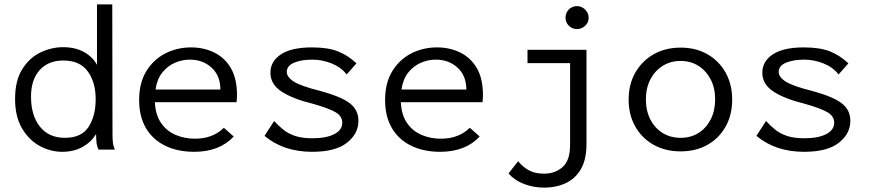

<svg xmlns="http://www.w3.org/2000/svg" viewBox="-20 -685 3981 879"><path d="M264 10Q212 10 162.5 -16.5Q113 -43 81 -97Q49 -151 49 -232Q49 -316 82 -368.5Q115 -421 165.5 -445Q216 -469 269 -469Q325 -469 365 -446.5Q405 -424 424 -388V-665H494L495 -71Q495 -53 496.5 -35.5Q498 -18 506 0H431Q423 -18 421.5 -35.5Q420 -53 420 -71Q397 -34 357.5 -12Q318 10 264 10ZM277 -54Q353 -54 385.5 -104Q418 -154 418 -231Q418 -309 381.5 -358.5Q345 -408 270 -408Q201 -408 161.5 -364Q122 -320 122 -243Q122 -156 163 -105Q204 -54 277 -54Z M869 10Q794 10 737 -17.5Q680 -45 648.5 -98Q617 -151 617 -227Q617 -305 649.5 -358.5Q682 -412 736 -440Q790 -468 855 -468Q913 -468 961 -444.5Q1009 -421 1037 -373Q1065 -325 1065 -250Q1065 -242 1064.5 -234Q1064 -226 1063 -217H689Q692 -158 718 -121Q744 -84 785 -67Q826 -50 872 -50Q954 -50 1005 -100L1050 -60Q985 10 869 10ZM692 -275H989Q989 -338 949 -375Q909 -412 849 -412Q814 -412 780.5 -397.5Q747 -383 723 -353Q699 -323 692 -275Z M1409 10Q1278 10 1191 -63L1235 -131Q1255 -109 1277.5 -91Q1300 -73 1331.5 -62.5Q1363 -52 1411 -52Q1474 -52 1510.5 -71Q1547 -90 1547 -123Q1547 -153 1516.5 -171Q1486 -189 1412 -210Q1321 -232 1269.5 -265.5Q1218 -299 1218 -352Q1218 -404 1266 -436Q1314 -468 1408 -468Q1482 -468 1528 -449.5Q1574 -431 1612 -395L1567 -344Q1542 -377 1498.5 -394.5Q1455 -412 1410 -412Q1360 -412 1326.5 -398Q1293 -384 1293 -356Q1293 -332 1325 -311.5Q1357 -291 1445 -269Q1541 -243 1581 -212.5Q1621 -182 1621 -132Q1621 -73 1568.5 -31.5Q1516 10 1409 10Z M1995 10Q1920 10 1863 -17.5Q1806 -45 1774.5 -98Q1743 -151 1743 -227Q1743 -305 1775.5 -358.5Q1808 -412 1862 -440Q1916 -468 1981 -468Q2039 -468 2087 -444.5Q2135 -421 2163 -373Q2191 -325 2191 -250Q2191 -242 2190.5 -234Q2190 -226 2189 -217H1815Q1818 -158 1844 -121Q1870 -84 1911 -67Q1952 -50 1998 -50Q2080 -50 2131 -100L2176 -60Q2111 10 1995 10ZM1818 -275H2115Q2115 -338 2075 -375Q2035 -412 1975 -412Q1940 -412 1906.5 -397.5Q1873 -383 1849 -353Q1825 -323 1818 -275Z M2472 174Q2423 174 2379.5 157.5Q2336 141 2308 109L2352 53Q2372 78 2400 94Q2428 110 2471 110Q2521 110 2555.5 80Q2590 50 2590 -22V-396H2395V-457H2665V-26Q2665 46 2639 90Q2613 134 2569 154Q2525 174 2472 174ZM2621 -552Q2600 -552 2584.5 -567Q2569 -582 2569 -604Q2569 -626 2584 -641.5Q2599 -657 2621 -657Q2643 -657 2659 -641Q2675 -625 2675 -604Q2675 -582 2659 -567Q2643 -552 2621 -552Z M3096 8Q3026 8 2972.5 -22Q2919 -52 2888.5 -105.5Q2858 -159 2858 -229Q2858 -299 2888.5 -352.5Q2919 -406 2972.5 -436.5Q3026 -467 3096 -467Q3166 -467 3219 -436.5Q3272 -406 3302 -352.5Q3332 -299 3332 -229Q3332 -159 3302 -105.5Q3272 -52 3219 -22Q3166 8 3096 8ZM3096 -54Q3142 -54 3177.5 -76Q3213 -98 3233.5 -138Q3254 -178 3254 -230Q3254 -282 3233.5 -321.5Q3213 -361 3177.5 -383.5Q3142 -406 3096 -406Q3050 -406 3014 -383.5Q2978 -361 2957.5 -321.5Q2937 -282 2937 -230Q2937 -178 2957.5 -138Q2978 -98 3014 -76Q3050 -54 3096 -54Z M3661 10Q3530 10 3443 -63L3487 -131Q3507 -109 3529.5 -91Q3552 -73 3583.5 -62.5Q3615 -52 3663 -52Q3726 -52 3762.5 -71Q3799 -90 3799 -123Q3799 -153 3768.5 -171Q3738 -189 3664 -210Q3573 -232 3521.5 -265.5Q3470 -299 3470 -352Q3470 -404 3518 -436Q3566 -468 3660 -468Q3734 -468 3780 -449.5Q3826 -431 3864 -395L3819 -344Q3794 -377 3750.5 -394.5Q3707 -412 3662 -412Q3612 -412 3578.5 -398Q3545 -384 3545 -356Q3545 -332 3577 -311.5Q3609 -291 3697 -269Q3793 -243 3833 -212.5Q3873 -182 3873 -132Q3873 -73 3820.5 -31.5Q3768 10 3661 10Z"/></svg>

Font: Inconsolata SemiExpanded
Style: Regular
Weight: 400
Width: 6
Monospace: yes
Designer: Raph Levien, Cyreal, Brenton Simpson
Foundry: Raph Levien, Cyreal, Google
Version: Version 3.100; ttfautohint (v1.8.4.7-5d5b)